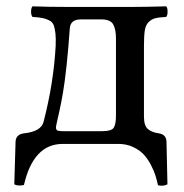

<svg xmlns="http://www.w3.org/2000/svg" viewBox="-20 -452 578 603"><path d="M155.8 -51.8Q155.8 -43.9 160.9 -42Q166 -40 176.8 -40H300.8Q329.6 -40 336.9 -50.5Q344.2 -61 344.2 -88.9V-331.1Q344.2 -360.8 335.2 -376Q326.2 -391.1 297.9 -391.1H233.9Q201.2 -391.1 199.2 -362.8Q194.8 -299.3 189 -245.4Q183.1 -191.4 177.5 -159.2Q171.9 -127 166.7 -103.8Q161.6 -80.6 158.7 -68.1Q155.8 -55.7 155.8 -51.8ZM24.9 127 28.8 -4.9Q28.8 -29.8 55.2 -33.2Q110.4 -39.1 117.2 -70.8Q148.4 -191.4 154.8 -307.1Q155.8 -332 154.1 -347.4Q152.3 -362.8 148.7 -372.8Q145 -382.8 134.8 -387.9Q124.5 -393.1 113.8 -395.3Q103 -397.5 82 -398.9Q77.6 -404.3 77.6 -415.5Q77.6 -426.8 82 -432.1Q131.8 -430.2 196.8 -430.2H388.2Q435.5 -430.2 502 -432.1Q506.3 -427.7 506.3 -415.5Q506.3 -403.3 502 -398.9Q478 -397.5 466.8 -394.5Q455.6 -391.6 446.3 -382.1Q437 -372.6 434.6 -355.5Q432.1 -338.4 432.1 -307.1V-85.9Q432.1 -57.1 444.6 -46.6Q457 -36.1 479 -33.2Q502.9 -29.3 502.9 -5.9L505.9 127Q492.7 133.8 476.1 129.9Q472.7 113.3 468 98.6Q463.4 84 453.4 64.9Q443.4 45.9 430.7 32.5Q418 19 397.5 9.5Q377 0 352.1 0H176.8Q85 0 55.2 128.9Q37.6 133.3 24.9 127Z"/></svg>

Font: Common Serif News
Style: Regular
Weight: 450
Designer: Philipp H. Poll, Khaled Hosny
Foundry: Stefan Peev, Context Ltd.
Version: Version 1.026